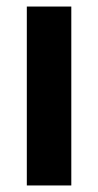

<svg xmlns="http://www.w3.org/2000/svg" viewBox="-20 -567 300 587"><path d="M198 0H62V-547H198Z"/></svg>

Font: Noto Sans Myanmar UI Condensed
Style: Bold
Weight: 700
Width: 3
Designer: Monotype Design Team
Foundry: Monotype Imaging Inc.
Version: Version 2.103; ttfautohint (v1.8.4.7-5d5b)